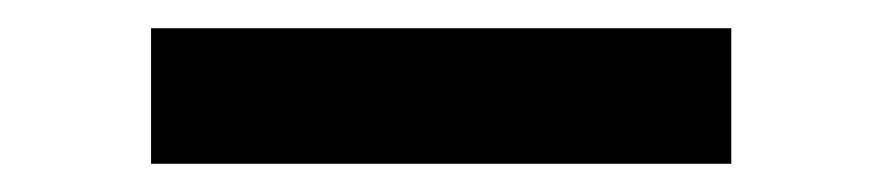

<svg xmlns="http://www.w3.org/2000/svg" viewBox="-20 -392 625 136"><path d="M498 -372V-276H87V-372Z"/></svg>

Font: A Bank Premium Med
Style: Regular
Weight: 500
Designer: Ninad Kale (Devanagari), Jonny Pinhorn (Latin), Htun Naung (Myanmar)
Foundry: Indian Type Foundry
Version: 4.004